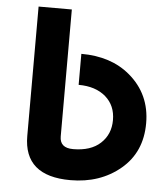

<svg xmlns="http://www.w3.org/2000/svg" viewBox="-53 -785 738 843"><g transform="rotate(5 316.0 -363.5)"><path d="M288.1 9.8Q83 9.8 83 -167V-737.3H229.5V-177.7Q229.5 -127 288.1 -127Q366.2 -127 408.7 -166.5Q451.7 -206.1 451.7 -269Q451.7 -333 408.2 -371.1Q363.3 -410.2 288.1 -410.2V-546.9Q419.9 -546.9 503.4 -476.1Q598.1 -396 598.1 -268.1Q598.1 -140.1 508.5 -65.2Q418.9 9.8 288.1 9.8Z"/></g></svg>

Font: Newest Shape
Style: Bold
Weight: 700
Designer: Wojciech Kalinowski "wmk69" (wmk69@o2.pl)
Foundry: Wojciech Kalinowski "wmk69" (wmk69@o2.pl)
Version: Version 1.0.0; 2022-02-24